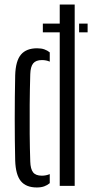

<svg xmlns="http://www.w3.org/2000/svg" viewBox="-20 -820 416 847"><path d="M169 -716H243.5V-800H309.5V0H243.5V-677.5H169ZM47 -112Q46 -155 45.5 -201.2Q45 -247.5 45 -295.5Q45 -343.5 45.5 -392Q46 -440.5 47 -488Q49 -552 72.8 -579.5Q96.5 -607 143.5 -607Q162.5 -607 175.8 -602.2Q189 -597.5 199.5 -589V-548Q184.5 -555 165 -555Q138.5 -555 126.5 -540.5Q114.5 -526 113.5 -492.5Q111.5 -424 111 -358Q110.5 -292 111 -229.5Q111.5 -167 113.5 -107.5Q114.5 -74.5 126 -59.8Q137.5 -45 164.5 -45Q183.5 -45 199.5 -52V-12Q189 -3 175.2 2Q161.5 7 142.5 7Q95 7 72 -21Q49 -49 47 -112ZM329 -716H366.5V-677.5H329Z"/></svg>

Font: Big Shoulders Stencil Display Thin
Style: Regular
Weight: 400
Version: Version 2.001